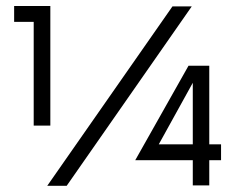

<svg xmlns="http://www.w3.org/2000/svg" viewBox="-20 -615 796 637"><path d="M147 -198.2V-595.2H26.9V-542.5H91.8V-198.2ZM552.2 -593.8 136.7 1.5H201.2L616.2 -593.8ZM713.4 -136.2H674.3V-397H605.5L428.7 -83.5H619.6V0H674.3V-83.5H713.4ZM506.8 -136.2 619.6 -340.3V-136.2Z"/></svg>

Font: Now Medium
Style: Regular
Weight: 500
Designer: Alfredo Marco Pradil
Foundry: Alfredo Marco Pradil
Version: Version 1.200;hotconv 1.0.109;makeotfexe 2.5.65596